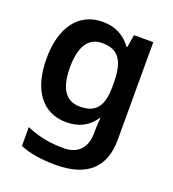

<svg xmlns="http://www.w3.org/2000/svg" viewBox="-142 -662 912 1011"><g transform="rotate(20 313.5 -156.5)"><path d="M262 -553C128 -553 48 -447 48 -270C48 -94 127 10 259 10C327 10 381 -15 418 -71H422C420 -54 418 -24 418 -4V10C418 97 374 143 292 143C217 143 146 129 84 101V207C143 231 207 240 285 240C459 240 547 159 547 4V-543H439L427 -472H423C384 -526 330 -553 262 -553ZM297 -447C386 -447 425 -396 425 -270V-251C425 -136 386 -92 299 -92C219 -92 180 -152 180 -269C180 -386 220 -447 297 -447Z"/></g></svg>

Font: Noto Sans Balinese SemiBold
Style: Regular
Weight: 600
Designer: Aditya Bayu, David Williams
Foundry: David Williams
Version: Version 2.005